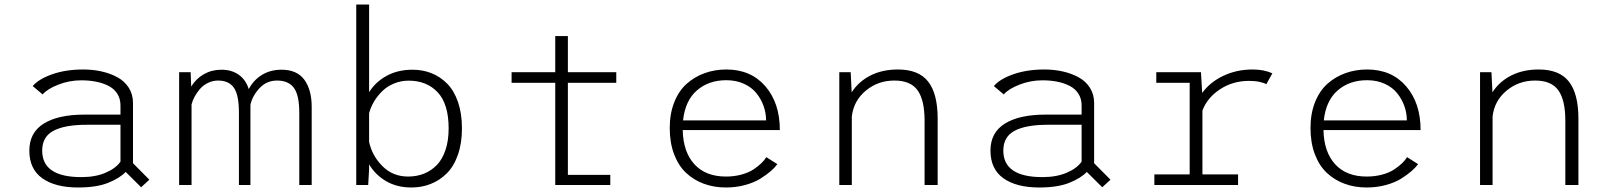

<svg xmlns="http://www.w3.org/2000/svg" viewBox="-20 -820 7140 851"><path d="M605.5 10 537 -58Q510.5 -30 459 -9.5Q407.5 11 326.5 11Q224.5 11 167.2 -30Q110 -71 110 -152.5Q110 -232.5 174 -272.2Q238 -312 354 -312H514V-352.5Q514 -383 499.5 -405.2Q485 -427.5 459.8 -440Q434.5 -452.5 404.8 -458.2Q375 -464 340.5 -464Q287.5 -464 238.8 -445Q190 -426 169 -401.5L125 -438.5Q151 -469.5 211.2 -490.8Q271.5 -512 349 -512Q392.5 -512 431 -503.2Q469.5 -494.5 501 -477.2Q532.5 -460 551 -430.8Q569.5 -401.5 569.5 -363.5V-96.5L642 -23.5ZM340.5 -35Q403 -35 448.2 -54.5Q493.5 -74 514 -103.5V-267H364Q267.5 -267 217.2 -240.5Q167 -214 167 -152.5Q167 -35 340.5 -35Z M774 0V-500H825L827.5 -436.5Q849 -471.5 883.8 -491.2Q918.5 -511 961.5 -511Q1007 -511 1038.5 -488.5Q1070 -466 1082.5 -425Q1103.5 -465 1141 -488Q1178.5 -511 1227.5 -511Q1296.5 -511 1329 -466.5Q1361.5 -422 1361.5 -346V0H1306.5V-320.5Q1306.5 -398.5 1282.5 -430.8Q1258.5 -463 1208 -463Q1161.5 -463 1130 -429Q1098.5 -395 1090 -355.5V0H1039V-320.5Q1039 -399 1016.8 -431Q994.5 -463 946.5 -463Q922.5 -463 901 -452.2Q879.5 -441.5 865.5 -424.8Q851.5 -408 842.2 -390.8Q833 -373.5 829 -357V0Z M1559 0V-800H1616V-411.5Q1645 -457.5 1694.2 -484.2Q1743.5 -511 1808.5 -511Q1854 -511 1892.8 -495.5Q1931.5 -480 1962 -449.2Q1992.5 -418.5 2010 -367.8Q2027.5 -317 2027.5 -251Q2027.5 -185 2009.5 -133.8Q1991.5 -82.5 1960.2 -51.5Q1929 -20.5 1889.2 -4.8Q1849.5 11 1804 11Q1739.5 11 1691.8 -16.8Q1644 -44.5 1616 -91.5V-71L1612 0ZM1791.5 -462.5Q1757 -462.5 1726.2 -449.8Q1695.5 -437 1674 -415.8Q1652.5 -394.5 1637.8 -369.8Q1623 -345 1616 -318.5V-191Q1629.5 -129 1675.5 -83.2Q1721.5 -37.5 1789 -37.5Q1827 -37.5 1859 -50.2Q1891 -63 1915.8 -88.2Q1940.5 -113.5 1954.5 -155Q1968.5 -196.5 1968.5 -251Q1968.5 -359 1920 -410.8Q1871.5 -462.5 1791.5 -462.5Z M2497 -45H2685V0H2441V-453H2247.5V-500H2441V-660H2497V-500H2711.5V-453H2497Z M3425.5 -92.5Q3414.5 -77.5 3396.5 -61.8Q3378.5 -46 3350.8 -28.5Q3323 -11 3282.8 0Q3242.5 11 3197.5 11Q3144 11 3099 -5.8Q3054 -22.5 3020.2 -54.5Q2986.5 -86.5 2967.5 -137.2Q2948.5 -188 2948.5 -252.5Q2948.5 -317 2968.8 -367.5Q2989 -418 3024 -449Q3059 -480 3103.8 -496Q3148.5 -512 3199.5 -512Q3308 -512 3372.2 -437.8Q3436.5 -363.5 3436.5 -243.5H3006Q3008 -146.5 3057.8 -92Q3107.5 -37.5 3197.5 -37.5Q3234.5 -37.5 3266.5 -46.2Q3298.5 -55 3319.8 -69.2Q3341 -83.5 3354.8 -96.8Q3368.5 -110 3376.5 -123.5ZM3199 -464.5Q3121.5 -464.5 3069.2 -419.5Q3017 -374.5 3007.5 -286.5H3375.5Q3375.5 -318.5 3364.8 -349.2Q3354 -380 3333.2 -406.2Q3312.5 -432.5 3277.8 -448.5Q3243 -464.5 3199 -464.5Z M3700 0V-500H3750.5L3755 -411Q3785 -458 3837.5 -485Q3890 -512 3960 -512Q4052 -512 4094 -458.2Q4136 -404.5 4136 -294V0H4078V-285.5Q4078 -376 4047.2 -419.5Q4016.5 -463 3944 -463Q3871.5 -463 3817.5 -418.2Q3763.5 -373.5 3755.5 -303.5V0Z M4865.5 10 4797 -58Q4770.5 -30 4719 -9.5Q4667.5 11 4586.5 11Q4484.5 11 4427.2 -30Q4370 -71 4370 -152.5Q4370 -232.5 4434 -272.2Q4498 -312 4614 -312H4774V-352.5Q4774 -383 4759.5 -405.2Q4745 -427.5 4719.8 -440Q4694.5 -452.5 4664.8 -458.2Q4635 -464 4600.5 -464Q4547.5 -464 4498.8 -445Q4450 -426 4429 -401.5L4385 -438.5Q4411 -469.5 4471.2 -490.8Q4531.5 -512 4609 -512Q4652.5 -512 4691 -503.2Q4729.5 -494.5 4761 -477.2Q4792.5 -460 4811 -430.8Q4829.5 -401.5 4829.5 -363.5V-96.5L4902 -23.5ZM4600.5 -35Q4663 -35 4708.2 -54.5Q4753.5 -74 4774 -103.5V-267H4624Q4527.5 -267 4477.2 -240.5Q4427 -214 4427 -152.5Q4427 -35 4600.5 -35Z M5309.5 -47H5467.5V0H5096.5V-47H5253V-453H5105V-500H5303L5308.5 -408Q5342.5 -455.5 5401.8 -483.8Q5461 -512 5532 -512Q5582.5 -512 5619.5 -495L5592.5 -446.5Q5585 -452 5564.2 -456.8Q5543.5 -461.5 5516 -461.5Q5444 -461.5 5387.2 -424Q5330.5 -386.5 5309.5 -330Z M6265.5 -92.5Q6254.5 -77.5 6236.5 -61.8Q6218.5 -46 6190.8 -28.5Q6163 -11 6122.8 0Q6082.5 11 6037.5 11Q5984 11 5939 -5.8Q5894 -22.5 5860.2 -54.5Q5826.5 -86.5 5807.5 -137.2Q5788.5 -188 5788.5 -252.5Q5788.5 -317 5808.8 -367.5Q5829 -418 5864 -449Q5899 -480 5943.8 -496Q5988.5 -512 6039.5 -512Q6148 -512 6212.2 -437.8Q6276.5 -363.5 6276.5 -243.5H5846Q5848 -146.5 5897.8 -92Q5947.5 -37.5 6037.5 -37.5Q6074.5 -37.5 6106.5 -46.2Q6138.5 -55 6159.8 -69.2Q6181 -83.5 6194.8 -96.8Q6208.5 -110 6216.5 -123.5ZM6039 -464.5Q5961.5 -464.5 5909.2 -419.5Q5857 -374.5 5847.5 -286.5H6215.5Q6215.5 -318.5 6204.8 -349.2Q6194 -380 6173.2 -406.2Q6152.5 -432.5 6117.8 -448.5Q6083 -464.5 6039 -464.5Z M6540 0V-500H6590.5L6595 -411Q6625 -458 6677.5 -485Q6730 -512 6800 -512Q6892 -512 6934 -458.2Q6976 -404.5 6976 -294V0H6918V-285.5Q6918 -376 6887.2 -419.5Q6856.5 -463 6784 -463Q6711.5 -463 6657.5 -418.2Q6603.5 -373.5 6595.5 -303.5V0Z"/></svg>

Font: League Mono UltraLight
Style: Regular
Weight: 200
Width: 6
Designer: Tyler Finck
Foundry: The League of Moveable Type / Tyler Finck
Version: Version 2.210